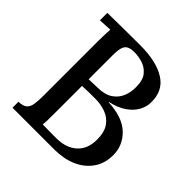

<svg xmlns="http://www.w3.org/2000/svg" viewBox="-183 -852 1002 1002"><g transform="rotate(45 317.5 -351.0)"><path d="M53 0V-44Q86 -45 100.5 -57.5Q115 -70 119 -95Q123 -120 123 -158V-566Q123 -593 124 -614.5Q125 -636 126 -649Q109 -648 89 -647Q69 -646 53 -645V-700Q113 -701 173 -701.5Q233 -702 296 -702Q414 -702 481 -659.5Q548 -617 545 -527Q544 -496 526.5 -465.5Q509 -435 474 -411.5Q439 -388 387 -377V-375Q494 -370 547 -319.5Q600 -269 600 -197Q600 -135 568.5 -90.5Q537 -46 483.5 -23Q430 0 361 0ZM226 -50Q243 -50 263 -49.5Q283 -49 301.5 -49Q320 -49 329 -49Q401 -50 442 -88Q483 -126 483 -194Q483 -250 460.5 -281.5Q438 -313 402 -326Q366 -339 325 -339Q297 -339 274.5 -338.5Q252 -338 229 -337V-132Q229 -105 228.5 -84Q228 -63 226 -50ZM229 -386 295 -388Q347 -389 377.5 -410Q408 -431 421 -464Q434 -497 433 -533Q433 -583 412 -609Q391 -635 360 -645Q329 -655 299 -655Q271 -655 256 -647Q241 -639 235 -619.5Q229 -600 229 -562Z"/></g></svg>

Font: Lora Medium
Style: Regular
Weight: 500
Designer: Olga Karpushina, Alexei Vanyashin (Cyrillic)
Foundry: Cyreal
Version: Version 3.004